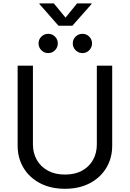

<svg xmlns="http://www.w3.org/2000/svg" viewBox="-20 -1122 780 1153"><path d="M370.1 11.7Q284.2 11.7 220.2 -22Q156.2 -55.7 121.1 -114.3Q85.9 -172.9 85.9 -247.6V-727.5H177.7V-254.9Q177.7 -202.6 201.2 -161.6Q224.6 -120.6 267.6 -97.2Q310.5 -73.7 370.1 -73.7Q430.2 -73.7 472.9 -97.2Q515.6 -120.6 538.6 -161.6Q561.5 -202.6 561.5 -254.9V-727.5H653.8V-247.6Q653.8 -172.9 618.7 -114.3Q583.5 -55.7 519.8 -22Q456.1 11.7 370.1 11.7ZM475.1 -803.2Q451.2 -803.2 434.1 -820.3Q417 -837.4 417 -861.3Q417 -885.3 434.1 -902.1Q451.2 -918.9 475.1 -918.9Q499 -918.9 515.9 -902.1Q532.7 -885.3 532.7 -861.3Q532.7 -837.4 515.9 -820.3Q499 -803.2 475.1 -803.2ZM269.5 -803.2Q245.6 -803.2 228.5 -820.3Q211.4 -837.4 211.4 -861.3Q211.4 -885.3 228.5 -902.1Q245.6 -918.9 269.5 -918.9Q293.5 -918.9 310.3 -902.1Q327.1 -885.3 327.1 -861.3Q327.1 -837.4 310.3 -820.3Q293.5 -803.2 269.5 -803.2ZM303.2 -1101.6 373.5 -1016.1 442.9 -1101.6H529.8V-1097.7L414.6 -967.3H331.5L216.8 -1097.7V-1101.6Z"/></svg>

Font: Inter 16pt
Style: Regular
Weight: 400
Version: Version 4.001;git-66647c0bb